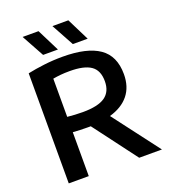

<svg xmlns="http://www.w3.org/2000/svg" viewBox="-166 -1067 1045 1186"><g transform="rotate(-20 356.0 -474.0)"><path d="M80 0V-723.5Q129 -734 188.5 -741.2Q248 -748.5 311 -748.5Q471 -748.5 551 -693.2Q631 -638 631 -518Q631 -435 587.5 -381.2Q544 -327.5 461.5 -304L692.5 0H543L328.5 -285Q319 -285 309 -285Q281.5 -285 258.8 -286Q236 -287 211.5 -288.5V0ZM313 -384Q413 -384 459.2 -416.2Q505.5 -448.5 505.5 -517.5Q505.5 -588.5 461.2 -619.2Q417 -650 322.5 -650Q289 -650 262.8 -647.5Q236.5 -645 211.5 -640.5V-389.5Q238.5 -387 261 -385.5Q283.5 -384 313 -384ZM398 -800 317.5 -947.5H422L495.5 -800ZM202.5 -800 121.5 -947.5H226L300 -800Z"/></g></svg>

Font: Encode Sans Semi Expanded SemiBold
Style: Regular
Weight: 600
Width: 6
Designer: Multiple Designers
Foundry: Impallari Type
Version: Version 3.000; ttfautohint (v1.8.3) -l 8 -r 50 -G 200 -x 14 